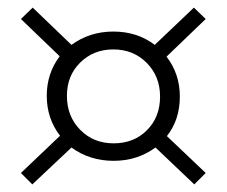

<svg xmlns="http://www.w3.org/2000/svg" viewBox="-20 -485 596 505"><path d="M419 -127 521 -30 491 0 389 -97Q341 -62 279 -62Q216 -62 168 -97L65 0L35 -30L138 -128Q103 -173 103 -233Q103 -292 137 -337L35 -435L66 -465L168 -367Q216 -402 278 -402Q341 -402 387 -367L490 -465L521 -435L418 -336Q453 -291 453 -231Q453 -170 419 -127ZM401 -231Q401 -284 366 -319.5Q331 -355 278 -355Q226 -355 191 -320.5Q156 -286 156 -233Q156 -179 191 -143.5Q226 -108 279 -108Q332 -108 366.5 -142.5Q401 -177 401 -231Z"/></svg>

Font: Ysabeau Infant Semilight
Style: Regular
Weight: 300
Designer: Christian Thalmann (Catharsis Fonts)
Version: Version 0.003